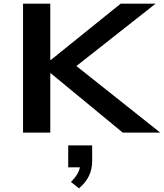

<svg xmlns="http://www.w3.org/2000/svg" viewBox="-20 -725 896 1050"><path d="M106 0V-705H255V-397H258L640 -705H831L365 -338L370 -386L856 0H651L258 -324H255V0ZM412 305 368 270Q395 243 407 219Q419 195 419 169L444 190H353V70H484V156Q484 200 467 236Q450 272 412 305Z"/></svg>

Font: Nunito Sans 10pt Expanded
Style: Bold
Weight: 700
Width: 7
Designer: Vernon Adams
Foundry: Vernon Adams
Version: Version 3.101;gftools[0.9.27]